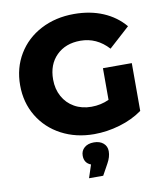

<svg xmlns="http://www.w3.org/2000/svg" viewBox="-103 -797 975 1147"><g transform="rotate(-10 385.0 -223.0)"><path d="M539 -365H714V-75Q654 -32 576 -9Q498 14 420 14Q310 14 222 -32.5Q134 -79 84 -162Q34 -245 34 -350Q34 -455 84 -538Q134 -621 223 -667.5Q312 -714 424 -714Q522 -714 600 -681Q678 -648 730 -586L604 -472Q533 -550 434 -550Q344 -550 289 -495.5Q234 -441 234 -350Q234 -292 259 -246.5Q284 -201 329 -175.5Q374 -150 432 -150Q489 -150 539 -173ZM487 129Q487 164 466 201L429 268H343L369 189Q329 174 329 129Q329 99 350.5 80.5Q372 62 408 62Q444 62 465.5 80.5Q487 99 487 129Z"/></g></svg>

Font: Idrija
Style: Regular
Weight: 800
Designer: Julieta Ulanovsky
Foundry: Julieta Ulanovsky
Version: Version 7.200